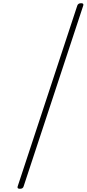

<svg xmlns="http://www.w3.org/2000/svg" viewBox="-20 -1099 539 1195"><path d="M104 76Q85 76 90 61L461 -1064Q466 -1079 485 -1079Q503 -1079 498 -1064L127 61Q123 76 104 76Z"/></svg>

Font: Playwrite BE VLG Thin
Style: Regular
Weight: 250
Designer: Veronika Burian, José Scaglione
Foundry: TypeTogether
Version: Version 1.002